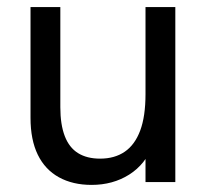

<svg xmlns="http://www.w3.org/2000/svg" viewBox="-20 -513 587 541"><path d="M238 8Q185 8 146 -13.5Q107 -35 86.5 -77Q66 -119 66 -181V-493H150V-211Q150 -162 162.5 -129.5Q175 -97 200 -81.5Q225 -66 262 -66Q303 -66 331.5 -85.5Q360 -105 375 -145Q390 -185 390 -248V-493H474V0H390V-105H411Q390 -50 344 -21Q298 8 238 8Z"/></svg>

Font: Hanken Grotesk
Style: Regular
Weight: 400
Designer: Alfredo Marco Pradil
Foundry: Hanken Design Co.
Version: Version 3.013